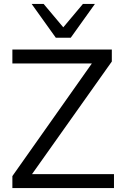

<svg xmlns="http://www.w3.org/2000/svg" viewBox="-20 -957 636 977"><path d="M43 0V-61L470 -666V-634H43V-705H549V-644L121 -40V-71H560V0ZM264 -765 141 -937H202L302 -818L402 -937H463L340 -765Z"/></svg>

Font: Mulish ExtraLight
Style: Regular
Weight: 400
Version: Version 3.603